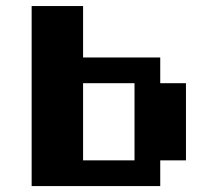

<svg xmlns="http://www.w3.org/2000/svg" viewBox="-20 -628 734 648"><path d="M260.4 -607.6V-434H520.8V-347.2H607.6V-86.8H520.8V0H86.8V-607.6ZM260.4 -86.8H434V-347.2H260.4Z"/></svg>

Font: 8-bit Operator+ 8
Style: Bold
Weight: 700
Designer: GrandChaos9000
Version: Version 1.3.0 - August 1, 2014